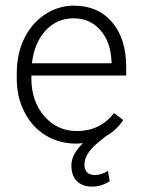

<svg xmlns="http://www.w3.org/2000/svg" viewBox="-20 -487 505 687"><path d="M379.4 -266.6H378.9Q376.5 -336.4 339.4 -378.9Q302.2 -421.4 242.9 -421.4Q183.6 -421.4 143.3 -377.9Q103 -334.5 94.2 -260.7H379.4ZM40 -206.1V-225.1Q40 -293.9 66.4 -348.6Q92.8 -403.3 140.6 -435.1Q188.5 -466.8 243.7 -466.8Q330.6 -466.8 381.1 -407.7Q431.6 -348.6 431.6 -246.1V-216.8H92.3V-206.5Q92.3 -125 138.4 -71.5Q184.6 -18.1 255.4 -18.1Q337.9 -18.1 388.2 -82.5L420.9 -57.6Q396.5 -20.5 359.4 0L332 22Q282.2 63 282.2 101.1Q282.2 139.2 319.3 139.2Q343.8 139.2 366.2 124.5L372.6 161.1Q344.2 180.7 309.6 180.7Q274.9 180.7 255.1 161.1Q235.4 141.6 235.4 104Q235.4 66.4 276.4 25.4L253.4 26.9Q191.9 26.9 143.3 -2.7Q94.7 -32.2 67.4 -86.4Q40 -138.2 40 -206.1Z"/></svg>

Font: Yantramanav Light
Style: Regular
Weight: 300
Version: Version 1.001;PS 1.0;hotconv 1.0.72;makeotf.lib2.5.5900; ttf